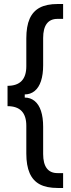

<svg xmlns="http://www.w3.org/2000/svg" viewBox="-20 -727 352 958"><path d="M111.3 -396.5V-535.2Q111.3 -595.7 127.9 -633.3Q144.5 -670.9 178.7 -689Q212.9 -707 267.6 -707H294.9V-632.8H266.6Q231.4 -632.8 213.4 -608.9Q195.3 -585 195.3 -537.1V-401.4Q195.3 -355.5 184.6 -322.8Q173.8 -290 152.8 -272.9Q131.8 -255.9 103.5 -255.9H17.6V-298.8Q64.5 -298.8 87.9 -323.2Q111.3 -347.7 111.3 -396.5ZM17.6 -288.1H103.5V-240.2H17.6ZM17.6 -240.2H103.5Q131.8 -240.2 152.8 -223.1Q173.8 -206.1 184.6 -173.3Q195.3 -140.6 195.3 -94.7V41Q195.3 88.9 213.4 112.8Q231.4 136.7 266.6 136.7H294.9V210.9H267.6Q212.9 210.9 178.7 192.9Q144.5 174.8 127.9 136.7Q111.3 98.6 111.3 39.1V-99.6Q111.3 -148.4 87.9 -172.9Q64.5 -197.3 17.6 -197.3ZM103.5 -255.9V-208H17.6V-255.9Z"/></svg>

Font: Wanted Sans Std Variable
Style: Regular
Weight: 400
Designer: Original Design by Kil Hyung-jin and Kang Hanbin, Wanted Lab, Inc;
Foundry: Wanted Lab, Inc.
Version: Version 1.003;Glyphs 3.2 (3227)